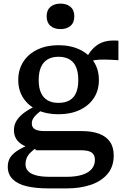

<svg xmlns="http://www.w3.org/2000/svg" viewBox="-20 -798 688 1062"><path d="M635 -465Q591 -468 559 -468.5Q527 -469 504.5 -465.5Q482 -462 464 -453L447 -455Q461 -487 479 -511Q497 -535 519.5 -550Q542 -565 570.5 -570.5Q599 -576 635 -573ZM303 -166Q237 -166 187 -189.5Q137 -213 109 -255.5Q81 -298 81 -356Q81 -413 109 -456.5Q137 -500 187.5 -524Q238 -548 303 -548Q370 -548 420.5 -524Q471 -500 499 -456.5Q527 -413 527 -356Q527 -298 499 -255.5Q471 -213 420.5 -189.5Q370 -166 303 -166ZM303 -229Q340 -229 364.5 -243Q389 -257 401 -285Q413 -313 413 -355Q413 -398 401 -426.5Q389 -455 364.5 -469.5Q340 -484 303 -484Q268 -484 243.5 -469.5Q219 -455 206.5 -426.5Q194 -398 194 -355Q194 -313 206.5 -285Q219 -257 243.5 -243Q268 -229 303 -229ZM246 244Q179 244 129 232.5Q79 221 51 194Q23 167 23 124Q23 94 37 72.5Q51 51 80 33Q109 15 156 -4L186 16Q162 32 147.5 47Q133 62 127 77.5Q121 93 121 110Q121 132 134.5 147.5Q148 163 178 171.5Q208 180 257 180H348Q399 180 434 169Q469 158 487 137Q505 116 505 86Q505 59 487.5 46Q470 33 426 33H177L178 28Q137 20 110 6Q83 -8 70 -29.5Q57 -51 57 -78Q57 -107 72 -131Q87 -155 115 -175.5Q143 -196 183 -214L218 -193Q197 -179 183 -166Q169 -153 162.5 -141Q156 -129 156 -115Q156 -93 173.5 -83Q191 -73 227 -73H431Q488 -73 527.5 -58.5Q567 -44 588 -14Q609 16 609 62Q609 124 574.5 164.5Q540 205 481.5 224.5Q423 244 351 244ZM315 -637Q280 -637 259 -655Q238 -673 238 -708Q238 -742 259 -760Q280 -778 315 -778Q349 -778 370 -760Q391 -742 391 -708Q391 -673 370 -655Q349 -637 315 -637Z"/></svg>

Font: Roboto Serif 20pt Medium
Style: Regular
Weight: 500
Version: Version 1.008